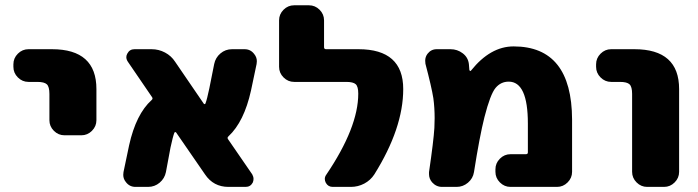

<svg xmlns="http://www.w3.org/2000/svg" viewBox="-20 -735 2668 734"><path d="M88.9 -421.9Q65.4 -421.9 48.3 -439Q31.2 -456.1 31.2 -479.5V-489.3Q31.2 -512.7 48.3 -529.8Q65.4 -546.9 88.9 -546.9H178.7Q348.6 -546.9 348.6 -394.5V-275.4Q348.6 -252 331.5 -234.9Q314.5 -217.8 291 -217.8H226.6Q203.1 -217.8 186 -234.9Q168.9 -252 168.9 -275.4V-376Q168.9 -403.3 159.2 -412.6Q149.4 -421.9 122.1 -421.9Z M944.3 -68.4Q949.2 -59.6 949.2 -50.8Q949.2 -43.9 946.3 -37.1Q937.5 -20.5 918.9 -20.5H853.5Q795.9 -20.5 763.7 -68.4L653.3 -228.5Q652.3 -230.5 649.9 -230Q647.5 -229.5 646.5 -227.5Q640.6 -211.9 631.8 -170.9L614.3 -77.1Q609.4 -52.7 590.3 -36.6Q571.3 -20.5 545.9 -20.5H498Q475.6 -20.5 461.9 -38.1Q451.2 -50.8 451.2 -66.4Q451.2 -71.3 452.1 -77.1L473.6 -179.7Q500 -298.8 559.6 -352.5Q565.4 -357.4 561.5 -363.3L468.8 -499Q462.9 -507.8 462.9 -516.6Q462.9 -523.4 466.8 -530.3Q475.6 -546.9 494.1 -546.9H559.6Q586.9 -546.9 610.8 -534.2Q634.8 -521.5 649.4 -499L758.8 -338.9Q759.8 -336.9 762.2 -336.9Q764.6 -336.9 765.6 -339.8Q771.5 -355.5 780.3 -397.5L798.8 -490.2Q803.7 -514.6 822.8 -530.8Q841.8 -546.9 867.2 -546.9H915Q937.5 -546.9 951.2 -529.3Q961.9 -516.6 961.9 -501Q961.9 -496.1 960.9 -490.2L939.5 -388.7Q913.1 -269.5 853.5 -213.9Q847.7 -209 851.6 -203.1Z M1252 -20.5Q1234.4 -20.5 1225.6 -36.1Q1221.7 -43.9 1221.7 -50.8Q1221.7 -59.6 1227.5 -67.4Q1349.6 -248 1349.6 -377Q1349.6 -404.3 1339.8 -413.1Q1330.1 -421.9 1303.7 -421.9H1104.5Q1081.1 -421.9 1064 -439Q1046.9 -456.1 1046.9 -479.5V-657.2Q1046.9 -680.7 1064 -697.8Q1081.1 -714.8 1104.5 -714.8H1161.1Q1184.6 -714.8 1201.7 -697.8Q1218.8 -680.7 1218.8 -657.2V-554.7Q1218.8 -546.9 1226.6 -546.9H1350.6Q1521.5 -546.9 1521.5 -394.5Q1521.5 -245.1 1411.1 -68.4Q1396.5 -45.9 1372.6 -33.2Q1348.6 -20.5 1321.3 -20.5Z M1774.4 -466.8Q1775.4 -464.8 1776.9 -463.9Q1778.3 -462.9 1780.3 -464.8Q1854.5 -557.6 1943.4 -557.6Q2166 -557.6 2167 -278.3V-78.1Q2167 -54.7 2149.9 -37.6Q2132.8 -20.5 2109.4 -20.5H1931.6Q1908.2 -20.5 1891.1 -37.6Q1874 -54.7 1874 -78.1V-87.9Q1874 -111.3 1891.1 -128.4Q1908.2 -145.5 1931.6 -145.5H1990.2Q1998 -145.5 1998 -152.3V-262.7Q1998 -422.9 1924.8 -422.9Q1894.5 -422.9 1874.5 -398.9Q1854.5 -375 1832 -287.1Q1813.5 -213.9 1792 -77.1Q1788.1 -52.7 1769 -36.6Q1750 -20.5 1725.6 -20.5H1669.9Q1647.5 -20.5 1631.8 -38.1Q1620.1 -51.8 1620.1 -69.3Q1620.1 -73.2 1620.1 -77.1Q1637.7 -197.3 1640.6 -246.1Q1641.6 -265.6 1641.6 -283.2Q1641.6 -323.2 1636.7 -359.4Q1629.9 -402.3 1606.4 -491.2Q1605.5 -497.1 1605.5 -502.9Q1605.5 -517.6 1614.3 -529.3Q1627.9 -546.9 1649.4 -546.9H1702.1Q1728.5 -546.9 1749 -531.2Q1769.5 -515.6 1772.5 -490.2Q1773.4 -475.6 1774.4 -466.8Z M2316.4 -421.9Q2293 -421.9 2275.9 -439Q2258.8 -456.1 2258.8 -479.5V-489.3Q2258.8 -512.7 2275.9 -529.8Q2293 -546.9 2316.4 -546.9H2405.3Q2576.2 -546.9 2576.2 -394.5V-78.1Q2576.2 -54.7 2559.1 -37.6Q2542 -20.5 2518.6 -20.5H2454.1Q2430.7 -20.5 2413.6 -37.6Q2396.5 -54.7 2396.5 -78.1V-376Q2396.5 -403.3 2386.7 -412.6Q2377 -421.9 2349.6 -421.9Z"/></svg>

Font: Gen Jyuu Gothic Heavy
Style: Bold
Weight: 900
Designer: [Source Han Sans]
Ryoko NISHIZUKA  (kana & ideographs); Paul D. Hunt (Latin, Greek & Cyrillic); Wenlong ZHANG  (bopomofo
Version: Version 1.002.20150607